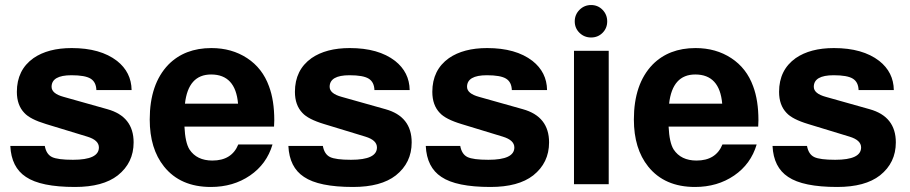

<svg xmlns="http://www.w3.org/2000/svg" viewBox="-20 -732 3615 763"><path d="M503 -374H363Q362 -406 340 -419.5Q318 -433 264 -433Q185 -433 185 -387Q185 -360 233 -347L407 -298Q511 -269 511 -166Q511 -85 448 -35Q389 11 278 11Q142 11 83 -29Q25 -67 21 -152H158Q164 -119 186.5 -108Q209 -97 270 -97Q373 -97 373 -146Q373 -175 327 -189L163 -239Q100 -258 77 -283Q47 -314 47 -367Q47 -454 113 -501Q171 -541 265 -541Q379 -541 445 -490Q502 -445 503 -374Z M1069 -229H713Q716 -165 733 -138Q762 -94 824 -94Q901 -94 927 -158H1063Q1040 -80 973.5 -34.5Q907 11 818 11Q697 11 632 -70Q575 -141 575 -257Q575 -398 649 -475Q714 -541 820 -541Q901 -541 962 -501Q1023 -461 1049 -389Q1070 -333 1070 -254Q1070 -244 1069 -229ZM926 -320Q916 -436 819 -436Q728 -436 715 -320Z M1608 -374H1468Q1467 -406 1445 -419.5Q1423 -433 1369 -433Q1290 -433 1290 -387Q1290 -360 1338 -347L1512 -298Q1616 -269 1616 -166Q1616 -85 1553 -35Q1494 11 1383 11Q1247 11 1188 -29Q1130 -67 1126 -152H1263Q1269 -119 1291.5 -108Q1314 -97 1375 -97Q1478 -97 1478 -146Q1478 -175 1432 -189L1268 -239Q1205 -258 1182 -283Q1152 -314 1152 -367Q1152 -454 1218 -501Q1276 -541 1370 -541Q1484 -541 1550 -490Q1607 -445 1608 -374Z M2154 -374H2014Q2013 -406 1991 -419.5Q1969 -433 1915 -433Q1836 -433 1836 -387Q1836 -360 1884 -347L2058 -298Q2162 -269 2162 -166Q2162 -85 2099 -35Q2040 11 1929 11Q1793 11 1734 -29Q1676 -67 1672 -152H1809Q1815 -119 1837.5 -108Q1860 -97 1921 -97Q2024 -97 2024 -146Q2024 -175 1978 -189L1814 -239Q1751 -258 1728 -283Q1698 -314 1698 -367Q1698 -454 1764 -501Q1822 -541 1916 -541Q2030 -541 2096 -490Q2153 -445 2154 -374Z M2399 -530V0H2261V-530ZM2329 -712Q2356 -712 2374.5 -693Q2393 -674 2393 -647Q2393 -620 2374.5 -601.5Q2356 -583 2329 -583Q2302 -583 2283 -601.5Q2264 -620 2264 -647Q2264 -674 2283 -693Q2302 -712 2329 -712Z M2993 -229H2637Q2640 -165 2657 -138Q2686 -94 2748 -94Q2825 -94 2851 -158H2987Q2964 -80 2897.5 -34.5Q2831 11 2742 11Q2621 11 2556 -70Q2499 -141 2499 -257Q2499 -398 2573 -475Q2638 -541 2744 -541Q2825 -541 2886 -501Q2947 -461 2973 -389Q2994 -333 2994 -254Q2994 -244 2993 -229ZM2850 -320Q2840 -436 2743 -436Q2652 -436 2639 -320Z M3532 -374H3392Q3391 -406 3369 -419.5Q3347 -433 3293 -433Q3214 -433 3214 -387Q3214 -360 3262 -347L3436 -298Q3540 -269 3540 -166Q3540 -85 3477 -35Q3418 11 3307 11Q3171 11 3112 -29Q3054 -67 3050 -152H3187Q3193 -119 3215.5 -108Q3238 -97 3299 -97Q3402 -97 3402 -146Q3402 -175 3356 -189L3192 -239Q3129 -258 3106 -283Q3076 -314 3076 -367Q3076 -454 3142 -501Q3200 -541 3294 -541Q3408 -541 3474 -490Q3531 -445 3532 -374Z"/></svg>

Font: Almarai Bold
Style: Regular
Weight: 700
Designer: Boutros International 2019
Foundry: Created by Boutros International 2019
Version: Version 1.10